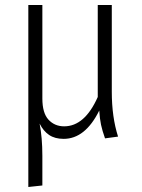

<svg xmlns="http://www.w3.org/2000/svg" viewBox="-20 -543 566 766"><path d="M399 9Q388 -22 383 -45.5Q378 -69 376 -102Q320 11 234 11Q199 11 176 -4.5Q153 -20 138 -50Q149 6 149 79V197L93 203V-523H149V-150Q149 -92 173.5 -65.5Q198 -39 236 -39Q318 -39 370 -156V-523H426V-177Q426 -76 451 2Z"/></svg>

Font: Fira Sans Condensed Light
Style: Regular
Weight: 300
Width: 3
Designer: bBox Type GmbH & Carrois Corporate GbR & Edenspiekermann AG
Foundry: bBox Type GmbH & Carrois Corporate GbR & Edenspiekermann AG
Version: Version 4.301